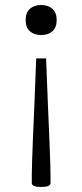

<svg xmlns="http://www.w3.org/2000/svg" viewBox="-20 -539 328 764"><path d="M143.5 -399.5Q116 -399.5 99 -414.5Q82 -429.5 82 -459Q82 -489 99 -504Q116 -519 143.5 -519Q171.5 -519 188.5 -504Q205.5 -489 205.5 -459Q205.5 -429.5 188.5 -414.5Q171.5 -399.5 143.5 -399.5ZM106.5 189.5V155Q106.5 140 107.8 100.8Q109 61.5 111.2 8.2Q113.5 -45 116 -103Q118.5 -161 120.5 -214.5Q122.5 -268 124 -306.5H163.5Q165 -268 167 -214.5Q169 -161 171.5 -103Q174 -45 176.2 8.2Q178.5 61.5 179.8 100.8Q181 140 181 155V189.5Q181 205 143.5 205Q106.5 205 106.5 189.5Z"/></svg>

Font: Newsreader Caption Light
Style: Regular
Weight: 300
Designer: Hugues Gentile
Foundry: Production Type
Version: Version 1.001